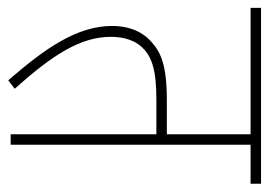

<svg xmlns="http://www.w3.org/2000/svg" viewBox="-116 -546 668 477"><g transform="rotate(90 218.5 -308.0)"><path d="M340 -596H437V-622H0V-596H314V-388H229C143 -388 110 -373 85 -350C54 -323 45 -286 45 -252C45 -163 103 -83 180 6L201 -10C116 -105 72 -174 72 -249C72 -285 83 -309 95 -323C118 -350 152 -362 227 -362H314V0H340Z"/></g></svg>

Font: Noto Sans Condensed Thin
Style: Regular
Weight: 100
Width: 3
Designer: Monotype Design Team
Foundry: Monotype Imaging Inc.
Version: Version 2.013